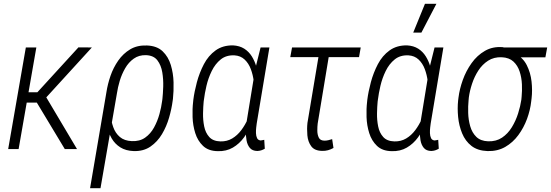

<svg xmlns="http://www.w3.org/2000/svg" viewBox="-20 -775 2864 998"><path d="M168.9 -528.3 76.7 0H22.5L114.3 -528.3ZM457.5 -528.3 195.8 -241.7H98.6L102.5 -295.4H174.3L387.7 -528.8ZM316.9 0 164.6 -252.9 204.6 -295.9 380.4 0Z M448.2 203.1 533.2 -295.9Q539.6 -337.9 554.4 -380.9Q569.3 -423.8 594.7 -460.2Q620.1 -496.6 656.7 -518.6Q693.4 -540.5 743.7 -538.6Q795.9 -536.6 825.4 -508.3Q855 -480 867.9 -437Q880.9 -394 882.1 -347.4Q883.3 -300.8 878.9 -260.7L877.4 -250.5Q872.1 -209.5 858.9 -163.6Q845.7 -117.7 822 -77.9Q798.3 -38.1 762.2 -13.2Q726.1 11.7 675.3 10.3Q633.8 8.8 605.5 -9Q577.1 -26.9 560.5 -55.7Q543.9 -84.5 536.9 -119.9Q529.8 -155.3 530.3 -191.9Q534.2 -189.9 538.3 -187.7Q542.5 -185.5 546.6 -183.3Q550.8 -181.2 555.2 -178.7Q557.6 -145.5 568.6 -114.3Q579.6 -83 603 -63Q626.5 -43 665 -41.5Q706.1 -39.6 734.4 -59.6Q762.7 -79.6 780.5 -112.1Q798.3 -144.5 808.6 -181.4Q818.8 -218.3 822.8 -250.5L824.2 -260.7Q827.1 -287.1 828.4 -324.7Q829.6 -362.3 823.5 -399.2Q817.4 -436 798.1 -461.4Q778.8 -486.8 738.8 -488.3Q702.1 -489.3 675.3 -470.2Q648.4 -451.2 630.6 -420.2Q612.8 -389.2 602.5 -355Q592.3 -320.8 587.9 -290.5L502.4 203.1Z M983.9 -246.1 984.9 -256.3Q990.2 -298.3 1003.4 -347.7Q1016.6 -397 1039.8 -441.4Q1063 -485.8 1100.6 -512.9Q1138.2 -540 1191.9 -539.1Q1225.6 -537.1 1249.5 -522Q1273.4 -506.8 1288.8 -482.2Q1304.2 -457.5 1312.5 -428Q1320.8 -398.4 1323.5 -367.2Q1326.2 -335.9 1324.2 -308.6L1310.5 -211.9Q1303.2 -173.8 1288.1 -134.3Q1272.9 -94.7 1248.8 -61.3Q1224.6 -27.8 1190.4 -7.8Q1156.2 12.2 1111.3 10.7Q1063 9.8 1035.2 -16.8Q1007.3 -43.5 994.9 -83.3Q982.4 -123 981 -166.3Q979.5 -209.5 983.9 -246.1ZM1040 -256.8 1038.6 -246.6Q1036.1 -220.7 1035.4 -186Q1034.7 -151.4 1041.3 -118.2Q1047.9 -85 1067.6 -63Q1087.4 -41 1125.5 -40Q1159.7 -39.1 1186.8 -55.2Q1213.9 -71.3 1234.1 -98.4Q1254.4 -125.5 1268.1 -156.7Q1281.7 -188 1289.1 -216.8L1300.3 -295.9Q1302.7 -320.8 1298.8 -353.3Q1294.9 -385.7 1283.7 -415.8Q1272.5 -445.8 1251.5 -465.6Q1230.5 -485.4 1198.7 -487.3Q1156.2 -489.3 1127.4 -466.1Q1098.6 -442.9 1080.6 -406Q1062.5 -369.1 1053.2 -329.1Q1043.9 -289.1 1040 -256.8ZM1334.5 -528.3H1380.4L1314.5 -133.8Q1313.5 -127 1311.8 -112.5Q1310.1 -98.1 1310.5 -83Q1311 -67.9 1316.2 -57.1Q1321.3 -46.4 1334.5 -44.9Q1339.4 -45.4 1344 -46.4Q1348.6 -47.4 1353.5 -48.3L1356.4 -2Q1346.2 3.9 1337.2 6.6Q1328.1 9.3 1317.4 9.8Q1291.5 9.3 1278.6 -6.3Q1265.6 -22 1261.5 -45.4Q1257.3 -68.8 1258.3 -93Q1259.3 -117.2 1260.7 -134.8L1307.1 -418.5Z M1855 -528.3 1846.2 -478H1488.8L1498 -528.3ZM1643.6 -528.3H1696.8L1631.3 -132.8Q1629.4 -117.2 1629.4 -96.4Q1629.4 -75.7 1637 -59.8Q1644.5 -43.9 1667 -43.9Q1677.7 -43.9 1687.3 -46.4Q1696.8 -48.8 1706.5 -51.8L1713.4 -5.9Q1699.2 2 1684.8 5.9Q1670.4 9.8 1654.8 9.3Q1615.2 8.8 1597.9 -14.6Q1580.6 -38.1 1577.6 -71.8Q1574.7 -105.5 1578.1 -136.2Z M1888.2 -246.1 1889.2 -256.3Q1894.5 -298.3 1907.7 -347.7Q1920.9 -397 1944.1 -441.4Q1967.3 -485.8 2004.9 -512.9Q2042.5 -540 2096.2 -539.1Q2129.9 -537.1 2153.8 -522Q2177.7 -506.8 2193.1 -482.2Q2208.5 -457.5 2216.8 -428Q2225.1 -398.4 2227.8 -367.2Q2230.5 -335.9 2228.5 -308.6L2214.8 -211.9Q2207.5 -173.8 2192.4 -134.3Q2177.2 -94.7 2153.1 -61.3Q2128.9 -27.8 2094.7 -7.8Q2060.5 12.2 2015.6 10.7Q1967.3 9.8 1939.5 -16.8Q1911.6 -43.5 1899.2 -83.3Q1886.7 -123 1885.3 -166.3Q1883.8 -209.5 1888.2 -246.1ZM1944.3 -256.8 1942.9 -246.6Q1940.4 -220.7 1939.7 -186Q1939 -151.4 1945.6 -118.2Q1952.1 -85 1971.9 -63Q1991.7 -41 2029.8 -40Q2064 -39.1 2091.1 -55.2Q2118.2 -71.3 2138.4 -98.4Q2158.7 -125.5 2172.4 -156.7Q2186 -188 2193.4 -216.8L2204.6 -295.9Q2207 -320.8 2203.1 -353.3Q2199.2 -385.7 2188 -415.8Q2176.8 -445.8 2155.8 -465.6Q2134.8 -485.4 2103 -487.3Q2060.5 -489.3 2031.7 -466.1Q2002.9 -442.9 1984.9 -406Q1966.8 -369.1 1957.5 -329.1Q1948.2 -289.1 1944.3 -256.8ZM2238.8 -528.3H2284.7L2218.8 -133.8Q2217.8 -127 2216.1 -112.5Q2214.4 -98.1 2214.8 -83Q2215.3 -67.9 2220.5 -57.1Q2225.6 -46.4 2238.8 -44.9Q2243.7 -45.4 2248.3 -46.4Q2252.9 -47.4 2257.8 -48.3L2260.7 -2Q2250.5 3.9 2241.5 6.6Q2232.4 9.3 2221.7 9.8Q2195.8 9.3 2182.9 -6.3Q2169.9 -22 2165.8 -45.4Q2161.6 -68.8 2162.6 -93Q2163.6 -117.2 2165 -134.8L2211.4 -418.5ZM2127.9 -605.5 2189 -755.4H2248.5L2170.4 -605.5Z M2361.3 -252.9 2363.3 -268.6Q2368.7 -312 2385.5 -359.1Q2402.3 -406.2 2431.2 -446.8Q2460 -487.3 2500.7 -510.7Q2541.5 -534.2 2593.3 -529.8Q2605 -527.8 2616 -522.2Q2627 -516.6 2637.2 -509.5Q2647.5 -502.4 2657.2 -497.1Q2698.2 -475.6 2718 -436.5Q2737.8 -397.5 2742.9 -351.6Q2748 -305.7 2743.2 -264.6L2741.2 -248Q2736.3 -203.1 2719.5 -157.2Q2702.6 -111.3 2674.3 -72.8Q2646 -34.2 2606 -11.2Q2565.9 11.7 2514.2 10.3Q2462.4 8.3 2430.4 -16.8Q2398.4 -42 2382.1 -81.8Q2365.7 -121.6 2361.3 -167Q2356.9 -212.4 2361.3 -252.9ZM2417 -268.6 2415.5 -252.4Q2412.6 -223.6 2413.6 -188Q2414.6 -152.3 2424.1 -118.9Q2433.6 -85.4 2455.8 -63.7Q2478 -42 2517.1 -40.5Q2559.1 -39.1 2589.6 -59.6Q2620.1 -80.1 2640.6 -113.8Q2661.1 -147.5 2673.1 -185.5Q2685.1 -223.6 2689.9 -256.8L2691.4 -272.9Q2694.3 -301.8 2692.9 -336.4Q2691.4 -371.1 2681.2 -402.8Q2670.9 -434.6 2648.7 -455.1Q2626.5 -475.6 2587.9 -477.5Q2547.4 -479 2517.1 -459.5Q2486.8 -439.9 2466.3 -408.2Q2445.8 -376.5 2433.6 -339.4Q2421.4 -302.2 2417 -268.6ZM2824.2 -528.3 2814.9 -477.1H2588.4L2598.1 -528.3Z"/></svg>

Font: Roboto Condensed Light
Style: Italic
Weight: 300
Italic angle: -12°
Designer: Christian Robertson
Foundry: Google
Version: Version 3.0; 2020